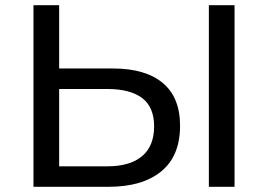

<svg xmlns="http://www.w3.org/2000/svg" viewBox="-20 -720 1033 740"><path d="M416 -456Q540 -456 607 -400.5Q674 -345 674 -235Q674 -119 601.5 -59.5Q529 0 398 0H109V-700H208V-456ZM394 -79Q481 -79 527.5 -118Q574 -157 574 -233Q574 -307 528 -342Q482 -377 394 -377H208V-79ZM785 0V-700H884V0Z"/></svg>

Font: MOST Montserrat Medium
Style: Regular
Weight: 500
Designer: Julieta Ulanovsky
Foundry: Julieta Ulanovsky
Version: Version 8.000;March 11, 2024;FontCreator 15.0.0.2926 64-bit